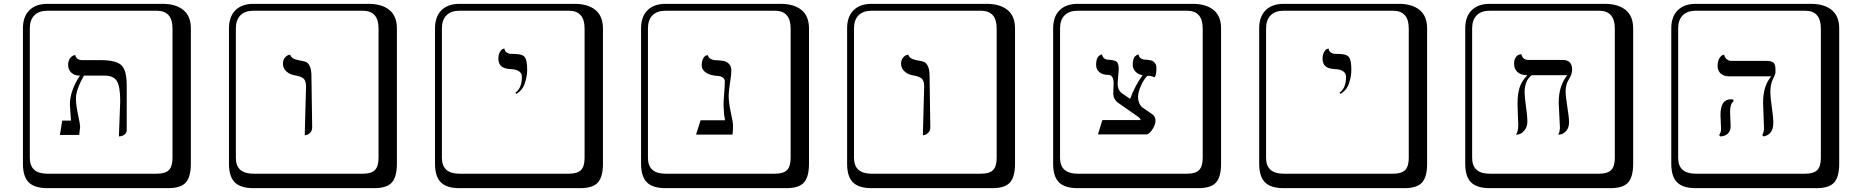

<svg xmlns="http://www.w3.org/2000/svg" viewBox="-20 -774 9756 1006"><path d="M603 -59.1 609.9 -244.1Q609.9 -320.3 592.5 -349.1Q575.2 -377.9 525.9 -377.9H419.9Q377.9 -303.7 377.9 -258.8Q377.9 -223.6 388.9 -172.9Q399.9 -122.1 399.9 -109.9L395 -66.9H293.9L306.2 -142.1H352.1Q351.1 -156.2 348.6 -189.7Q346.2 -223.1 346.2 -226.1Q346.2 -297.9 398.9 -377.9H395Q369.1 -377.9 353 -394Q336.9 -410.2 336.9 -433.1Q336.9 -454.1 346.4 -467.5Q356 -481 365.2 -483.4L374 -485.8Q379.9 -459 411.1 -459H504.9Q587.9 -459 616 -432.4Q644 -405.8 644 -326.2V-92.8Q644 -78.6 634 -70.3Q624 -62 613.3 -60.5ZM229 -717.8Q184.1 -717.8 160.2 -693.8Q136.2 -669.9 136.2 -625V53.2Q136.2 136.2 229 136.2H800.8Q845.7 136.2 864.7 117.2Q883.8 98.1 883.8 53.2V-625Q883.8 -717.8 800.8 -717.8ZM980 84Q980 152.8 953.4 182.4Q926.8 211.9 860.8 211.9H229Q161.1 211.9 130.6 181.4Q100.1 150.9 100.1 84V-625Q100.1 -687 134 -720.5Q168 -753.9 229 -753.9H831.1Q900.9 -753.9 940.4 -721.9Q980 -689.9 980 -625Z M1576.7 -64.9 1583.5 -320.8Q1583.5 -350.6 1570.6 -362.3Q1557.6 -374 1525.4 -378.9Q1497.6 -383.8 1480 -400.4Q1462.4 -417 1462.4 -439.9Q1462.4 -459 1471.9 -470.9Q1481.4 -482.9 1491.2 -485.4L1500.5 -487.8Q1504.4 -465.8 1546.4 -458Q1571.3 -454.1 1583 -449.5Q1594.7 -444.8 1603.3 -427Q1611.8 -409.2 1611.8 -374L1615.7 -106.9Q1615.7 -89.8 1605.7 -79.3Q1595.7 -68.8 1585.9 -66.9ZM1308.6 -717.8Q1263.7 -717.8 1239.7 -693.8Q1215.8 -669.9 1215.8 -625V53.2Q1215.8 136.2 1308.6 136.2H1880.4Q1925.3 136.2 1944.3 117.2Q1963.4 98.1 1963.4 53.2V-625Q1963.4 -717.8 1880.4 -717.8ZM2059.6 84Q2059.6 152.8 2033 182.4Q2006.3 211.9 1940.4 211.9H1308.6Q1240.7 211.9 1210.2 181.4Q1179.7 150.9 1179.7 84V-625Q1179.7 -687 1213.6 -720.5Q1247.6 -753.9 1308.6 -753.9H1910.6Q1980.5 -753.9 2020 -721.9Q2059.6 -689.9 2059.6 -625Z M2685.1 -282.2 2680.2 -288.1Q2714.4 -312 2714.4 -371.1Q2714.4 -409.2 2655.3 -412.1Q2591.3 -414.1 2591.3 -465.8Q2591.3 -487.8 2599.4 -501.5Q2607.4 -515.1 2615.2 -517.6L2623 -520Q2624 -506.8 2633.5 -500Q2643.1 -493.2 2651.6 -492.2Q2660.2 -491.2 2676.3 -491.2Q2716.3 -491.2 2729.2 -475.1Q2742.2 -459 2742.2 -408.2Q2742.2 -374 2729.7 -337.2Q2717.3 -300.3 2685.1 -282.2ZM2388.2 -717.8Q2343.3 -717.8 2319.3 -693.8Q2295.4 -669.9 2295.4 -625V53.2Q2295.4 136.2 2388.2 136.2H2960Q3004.9 136.2 3023.9 117.2Q3043 98.1 3043 53.2V-625Q3043 -717.8 2960 -717.8ZM3139.2 84Q3139.2 152.8 3112.5 182.4Q3085.9 211.9 3020 211.9H2388.2Q2320.3 211.9 2289.8 181.4Q2259.3 150.9 2259.3 84V-625Q2259.3 -687 2293.2 -720.5Q2327.1 -753.9 2388.2 -753.9H2990.2Q3060.1 -753.9 3099.6 -721.9Q3139.2 -689.9 3139.2 -625Z M3797.9 -272.9Q3797.9 -235.8 3809.3 -184.3Q3820.8 -132.8 3820.8 -116.2Q3820.8 -86.4 3817.9 -68.8H3627L3650.9 -144H3778.8Q3772.9 -172.9 3772 -205.1Q3771 -210 3771 -222.2Q3771 -242.2 3774.4 -285.2Q3777.8 -328.1 3777.8 -346.2Q3777.8 -372.1 3742.7 -376Q3702.6 -377.9 3679.7 -393.1Q3656.7 -408.2 3656.7 -431.2Q3656.7 -455.1 3664.8 -468.5Q3672.9 -481.9 3680.7 -483.4L3689 -484.9Q3693.8 -458 3741.7 -458Q3762.7 -457 3776.1 -453.6Q3789.6 -450.2 3800.8 -438Q3812 -425.8 3812 -404.8Q3812 -383.8 3804.9 -339.4Q3797.9 -294.9 3797.9 -272.9ZM3467.8 -717.8Q3422.9 -717.8 3398.9 -693.8Q3375 -669.9 3375 -625V53.2Q3375 136.2 3467.8 136.2H4039.6Q4084.5 136.2 4103.5 117.2Q4122.6 98.1 4122.6 53.2V-625Q4122.6 -717.8 4039.6 -717.8ZM4218.8 84Q4218.8 152.8 4192.1 182.4Q4165.5 211.9 4099.6 211.9H3467.8Q3399.9 211.9 3369.4 181.4Q3338.9 150.9 3338.9 84V-625Q3338.9 -687 3372.8 -720.5Q3406.7 -753.9 3467.8 -753.9H4069.8Q4139.6 -753.9 4179.2 -721.9Q4218.8 -689.9 4218.8 -625Z M4815.4 -64.9 4822.3 -320.8Q4822.3 -350.6 4809.3 -362.3Q4796.4 -374 4764.2 -378.9Q4736.3 -383.8 4718.8 -400.4Q4701.2 -417 4701.2 -439.9Q4701.2 -459 4710.7 -470.9Q4720.2 -482.9 4730 -485.4L4739.3 -487.8Q4743.2 -465.8 4785.2 -458Q4810.1 -454.1 4821.8 -449.5Q4833.5 -444.8 4842 -427Q4850.6 -409.2 4850.6 -374L4854.5 -106.9Q4854.5 -89.8 4844.5 -79.3Q4834.5 -68.8 4824.7 -66.9ZM4547.4 -717.8Q4502.4 -717.8 4478.5 -693.8Q4454.6 -669.9 4454.6 -625V53.2Q4454.6 136.2 4547.4 136.2H5119.1Q5164.1 136.2 5183.1 117.2Q5202.1 98.1 5202.1 53.2V-625Q5202.1 -717.8 5119.1 -717.8ZM5298.3 84Q5298.3 152.8 5271.7 182.4Q5245.1 211.9 5179.2 211.9H4547.4Q4479.5 211.9 4449 181.4Q4418.5 150.9 4418.5 84V-625Q4418.5 -687 4452.4 -720.5Q4486.3 -753.9 4547.4 -753.9H5149.4Q5219.2 -753.9 5258.8 -721.9Q5298.3 -689.9 5298.3 -625Z M5627 -717.8Q5582 -717.8 5558.1 -693.8Q5534.2 -669.9 5534.2 -625V53.2Q5534.2 136.2 5627 136.2H6198.7Q6243.7 136.2 6262.7 117.2Q6281.7 98.1 6281.7 53.2V-625Q6281.7 -717.8 6198.7 -717.8ZM6377.9 84Q6377.9 152.8 6351.3 182.4Q6324.7 211.9 6258.8 211.9H5627Q5559.1 211.9 5528.6 181.4Q5498 150.9 5498 84V-625Q5498 -687 5532 -720.5Q5565.9 -753.9 5627 -753.9H6229Q6298.8 -753.9 6338.4 -721.9Q6377.9 -689.9 6377.9 -625ZM5961.9 -213.9 6018.1 -174.8Q6034.2 -162.6 6034.2 -143.1Q6034.2 -120.1 6018.6 -96.7Q6002.9 -73.2 5989.7 -69.8H5732.9L5755.9 -145H5956.1Q5956.1 -151.9 5944.8 -161.1L5835 -237.8Q5813 -255.9 5813 -284.2L5814.9 -337.9Q5814.9 -381.8 5785.2 -381.8Q5757.3 -381.8 5740.2 -396Q5723.1 -410.2 5723.1 -434.1Q5723.1 -449.2 5726.1 -460.2Q5729 -471.2 5733.4 -476.1Q5737.8 -481 5742.9 -484.4Q5748 -487.8 5751 -488.3L5753.9 -488.8Q5759.8 -460.9 5791 -460.9Q5820.8 -459 5831.3 -450Q5841.8 -440.9 5841.8 -410.2Q5841.8 -402.3 5838.9 -374.8Q5835.9 -347.2 5835.9 -337.9Q5835.9 -303.7 5856 -287.1L5901.4 -255.9Q5926.3 -324.7 5966.8 -379.9Q5943.8 -383.8 5929.4 -398.9Q5915 -414.1 5915 -434.1Q5915 -449.2 5918 -460.7Q5920.9 -472.2 5925.5 -477.1Q5930.2 -481.9 5935.1 -484.9Q5939.9 -487.8 5942.9 -488.3L5945.8 -488.8Q5948.7 -460.9 5988.8 -460.9Q6005.9 -459 6014.4 -456.5Q6022.9 -454.1 6031 -444.1Q6039.1 -434.1 6039.1 -416Q6039.1 -381.8 6029.8 -369.1Q6011.7 -377 5992.2 -377Q5973.1 -358.9 5958 -324.5Q5942.9 -290 5942.9 -266.1Q5942.9 -234.4 5961.9 -213.9Z M7003.4 -282.2 6998.5 -288.1Q7032.7 -312 7032.7 -371.1Q7032.7 -409.2 6973.6 -412.1Q6909.7 -414.1 6909.7 -465.8Q6909.7 -487.8 6917.7 -501.5Q6925.8 -515.1 6933.6 -517.6L6941.4 -520Q6942.4 -506.8 6951.9 -500Q6961.4 -493.2 6970 -492.2Q6978.5 -491.2 6994.6 -491.2Q7034.7 -491.2 7047.6 -475.1Q7060.5 -459 7060.5 -408.2Q7060.5 -374 7048.1 -337.2Q7035.6 -300.3 7003.4 -282.2ZM6706.5 -717.8Q6661.6 -717.8 6637.7 -693.8Q6613.8 -669.9 6613.8 -625V53.2Q6613.8 136.2 6706.5 136.2H7278.3Q7323.2 136.2 7342.3 117.2Q7361.3 98.1 7361.3 53.2V-625Q7361.3 -717.8 7278.3 -717.8ZM7457.5 84Q7457.5 152.8 7430.9 182.4Q7404.3 211.9 7338.4 211.9H6706.5Q6638.7 211.9 6608.2 181.4Q6577.6 150.9 6577.6 84V-625Q6577.6 -687 6611.6 -720.5Q6645.5 -753.9 6706.5 -753.9H7308.6Q7378.4 -753.9 7418 -721.9Q7457.5 -689.9 7457.5 -625Z M8183.1 -293.9Q8183.1 -272 8192.1 -214.6Q8201.2 -157.2 8201.2 -133.8Q8201.2 -106 8187.3 -89.6Q8173.3 -73.2 8158.7 -70.3L8144 -67.9Q8152.8 -81.1 8153.3 -106Q8153.3 -122.1 8150.1 -172.1Q8147 -222.2 8147 -236.8Q8147 -324.7 8191.9 -379.9H8005.4Q7968.3 -352.1 7968.3 -290Q7968.3 -267.1 7975.6 -215.1Q7982.9 -163.1 7982.9 -140.1Q7982.9 -109.4 7968 -91.3Q7953.1 -73.2 7938 -70.3L7923.3 -67.9Q7935.5 -86.9 7935.1 -121.1Q7935.1 -128.9 7933.1 -168Q7931.2 -207 7931.2 -231Q7931.2 -280.8 7942.1 -315.4Q7953.1 -350.1 7982.9 -379.9Q7948.7 -379.9 7930.9 -396.5Q7913.1 -413.1 7913.1 -439.9Q7913.1 -461.9 7922.6 -474.4Q7932.1 -486.8 7941.4 -488.3L7951.2 -490.2Q7958 -460.4 7987.3 -460H8167Q8216.8 -460 8217.3 -410.2Q8217.3 -384.3 8200.2 -358.2Q8183.1 -332 8183.1 -293.9ZM7786.1 -717.8Q7741.2 -717.8 7717.3 -693.8Q7693.4 -669.9 7693.4 -625V53.2Q7693.4 136.2 7786.1 136.2H8357.9Q8402.8 136.2 8421.9 117.2Q8440.9 98.1 8440.9 53.2V-625Q8440.9 -717.8 8357.9 -717.8ZM8537.1 84Q8537.1 152.8 8510.5 182.4Q8483.9 211.9 8418 211.9H7786.1Q7718.3 211.9 7687.7 181.4Q7657.2 150.9 7657.2 84V-625Q7657.2 -687 7691.2 -720.5Q7725.1 -753.9 7786.1 -753.9H8388.2Q8458 -753.9 8497.6 -721.9Q8537.1 -689.9 8537.1 -625Z M9044.9 -188Q9044.9 -180.2 9046.4 -149.7Q9047.9 -119.1 9047.9 -111.8Q9047.9 -88.9 9033.7 -74.5Q9019.5 -60.1 8992.7 -59.1L8987.8 -66.9Q8997.6 -79.1 8997.6 -99.1Q8997.6 -106 8996.1 -135.5Q8994.6 -165 8994.6 -171.9Q8994.6 -253.9 9049.8 -253.9Q9058.6 -253.9 9062.5 -251V-242.2Q9044.9 -230 9044.9 -188ZM9255.9 -290Q9255.9 -266.1 9263.7 -211.7Q9271.5 -157.2 9271.5 -131.8Q9271.5 -67.9 9219.7 -59.1L9213.9 -66.9Q9222.7 -82 9222.7 -105Q9222.7 -121.1 9220.2 -170.7Q9217.8 -220.2 9217.8 -235.8Q9217.8 -324.7 9260.7 -374H9039.6Q9011.7 -374 8995.6 -388.9Q8979.5 -403.8 8979.5 -428Q8979.5 -452.1 8988 -467Q8996.6 -481.9 9005.4 -484.9L9013.7 -487.8Q9016.6 -473.6 9026.6 -464.4Q9036.6 -455.1 9050.8 -455.1H9234.9Q9262.7 -455.1 9272.7 -445.1Q9282.7 -435.1 9282.7 -412.1V-394Q9282.7 -385.3 9269.3 -359.1Q9255.9 -333 9255.9 -290ZM8865.7 -717.8Q8820.8 -717.8 8796.9 -693.8Q8772.9 -669.9 8772.9 -625V53.2Q8772.9 136.2 8865.7 136.2H9437.5Q9482.4 136.2 9501.5 117.2Q9520.5 98.1 9520.5 53.2V-625Q9520.5 -717.8 9437.5 -717.8ZM9616.7 84Q9616.7 152.8 9590.1 182.4Q9563.5 211.9 9497.6 211.9H8865.7Q8797.9 211.9 8767.3 181.4Q8736.8 150.9 8736.8 84V-625Q8736.8 -687 8770.8 -720.5Q8804.7 -753.9 8865.7 -753.9H9467.8Q9537.6 -753.9 9577.1 -721.9Q9616.7 -689.9 9616.7 -625Z"/></svg>

Font: Linux Biolinum Keyboard
Style: Regular
Weight: 700
Designer: Philipp H. Poll
Foundry: Philipp H. Poll
Version: Version 0.6.1 ; ttfautohint (v0.9)